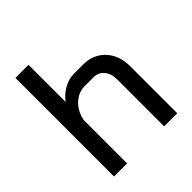

<svg xmlns="http://www.w3.org/2000/svg" viewBox="-190 -832 964 964"><g transform="rotate(-45 291.5 -350.0)"><path d="M70 -700H163V-436Q186 -468 221 -487.5Q256 -507 290 -507H358Q430 -507 474.5 -459Q519 -411 519 -333V0H426V-333Q426 -374 405 -399.5Q384 -425 350 -425H286Q243 -425 208 -392.5Q173 -360 163 -308V0H70Z"/></g></svg>

Font: Bai Jamjuree Medium
Style: Regular
Weight: 500
Version: Version 1.000; ttfautohint (v1.6)